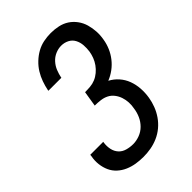

<svg xmlns="http://www.w3.org/2000/svg" viewBox="-221 -838 941 941"><g transform="rotate(-45 250.0 -367.5)"><path d="M204 8Q178 8 153 4Q128 0 105 -10Q82 -20 64 -36.5Q46 -53 36 -75Q26 -97 23 -122.5Q20 -148 25 -174L26 -184H116L115 -178Q112 -156 116.5 -135Q121 -114 134.5 -99Q148 -84 169 -78Q190 -72 212 -72Q234 -72 257 -80.5Q280 -89 297.5 -106.5Q315 -124 325 -146.5Q335 -169 338 -192Q342 -212 341 -231.5Q340 -251 334 -269Q328 -287 316.5 -302Q305 -317 288.5 -325.5Q272 -334 252 -336.5Q232 -339 212 -339L225 -419Q243 -419 261 -420.5Q279 -422 296 -429Q313 -436 328 -448.5Q343 -461 354 -476.5Q365 -492 371.5 -509Q378 -526 381 -544Q384 -565 382.5 -586.5Q381 -608 371.5 -626Q362 -644 343.5 -653.5Q325 -663 303 -663Q283 -663 263 -654.5Q243 -646 228 -629.5Q213 -613 205 -593Q197 -573 193 -553V-551H103V-554Q108 -579 116.5 -603Q125 -627 138.5 -649Q152 -671 171.5 -689.5Q191 -708 213.5 -720.5Q236 -733 261 -738Q286 -743 311 -743Q337 -743 362.5 -737.5Q388 -732 408.5 -718.5Q429 -705 444 -684.5Q459 -664 466 -639.5Q473 -615 474.5 -589Q476 -563 471 -536Q467 -511 456.5 -486.5Q446 -462 429.5 -441Q413 -420 391.5 -404Q370 -388 345 -378Q370 -365 389 -343.5Q408 -322 418 -295Q428 -268 430 -238Q432 -208 427 -178Q423 -153 413.5 -128Q404 -103 388.5 -80.5Q373 -58 352 -40.5Q331 -23 306 -12Q281 -1 255 3.5Q229 8 204 8Z"/></g></svg>

Font: Iosevka Term Curly Medium
Style: Italic
Weight: 500
Italic angle: -9°
Designer: Belleve Invis
Foundry: Belleve Invis
Version: Version 32.3.0